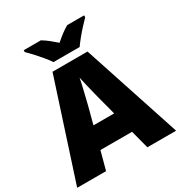

<svg xmlns="http://www.w3.org/2000/svg" viewBox="-210 -1074 1147 1220"><g transform="rotate(-30 363.0 -463.5)"><path d="M515 0 480 -134H248L212 0H0L233 -717H490L726 0ZM409 -409Q404 -428 395 -463.5Q386 -499 377 -537Q368 -575 363 -599Q359 -575 350.5 -539Q342 -503 333.5 -468Q325 -433 319 -409L288 -292H440ZM269 -767Q254 -790 231.5 -817Q209 -844 185.5 -869.5Q162 -895 143 -913V-927H269Q295 -911 316.5 -894Q338 -877 364 -854Q390 -877 413 -894.5Q436 -912 462 -927H586V-913Q569 -896 545.5 -870.5Q522 -845 499.5 -817.5Q477 -790 461 -767Z"/></g></svg>

Font: Noto Sans Cherokee Black
Style: Regular
Weight: 900
Designer: Monotype Design Team
Foundry: Monotype Imaging Inc.
Version: Version 2.001; ttfautohint (v1.8.4.7-5d5b)